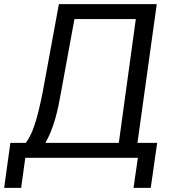

<svg xmlns="http://www.w3.org/2000/svg" viewBox="-86 -761 829 926"><path d="M558 145H641L672 -72H577L670 -741H198L120 -317C106 -247 93 -192 78 -151C69 -123 56 -97 39 -72H-36L-66 145H16L36 0H579ZM207 -309 273 -669H569L487 -72H133C174 -144 193 -228 207 -309Z"/></svg>

Font: Cheyenne Sans
Style: Italic
Weight: 400
Italic angle: -8.13011°
Designer: The Public Sans project authors (U.S. Web Design System), Libre Franklin designed by Pablo Impallari and Rodrigo Fuenzal
Foundry: The Cheyenne Sans Project Authors
Version: Version 2.007